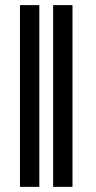

<svg xmlns="http://www.w3.org/2000/svg" viewBox="-20 -726 373 746"><path d="M132.8 0H57.6V-706.1H132.8ZM261.7 0H186.5V-706.1H261.7Z"/></svg>

Font: Pretendard Std Variable
Style: Regular
Weight: 400
Designer: Base glyphs from Inter by Rasmus Andersson; Hangeul glyphs from Noto Sans CJK(Source Han Sans) by Jang Soo-young and Kan
Foundry: Kil Hyung-jin
Version: Version 1.309;Glyphs 3.2 (3225)